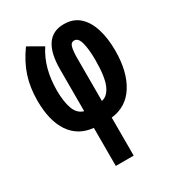

<svg xmlns="http://www.w3.org/2000/svg" viewBox="-188 -668 939 1023"><g transform="rotate(-30 281.5 -156.5)"><path d="M223 6Q132 -3 83.5 -74Q35 -145 35 -270Q35 -350 57 -417.5Q79 -485 127 -551L216 -500Q183 -450 167.5 -391.5Q152 -333 152 -266Q152 -195 168.5 -151Q185 -107 223 -97V-353Q223 -553 360 -553Q418 -553 455 -519.5Q492 -486 510 -427.5Q528 -369 528 -294Q528 -166 478 -85.5Q428 -5 333 6V240H223ZM332 -97Q369 -104 390 -152Q411 -200 411 -304Q411 -368 400.5 -409Q390 -450 365 -450Q344 -450 338 -425.5Q332 -401 332 -356Z"/></g></svg>

Font: Noto Sans Mono SemiCondensed
Style: Bold
Weight: 700
Width: 4
Designer: Monotype Design Team
Foundry: Monotype Imaging Inc.
Version: Version 2.014